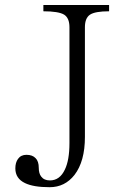

<svg xmlns="http://www.w3.org/2000/svg" viewBox="-20 -739 540 776"><path d="M420.9 -718.8H155.3V-693.4Q216.8 -693.4 239.3 -679.7Q260.7 -666 260.7 -628.9V-161.1Q260.7 -91.8 242.2 -53.7Q221.7 -9.8 181.6 -9.8Q158.2 -9.8 146.5 -25.4Q136.7 -38.1 136.7 -60.5Q136.7 -86.9 124 -99.6Q111.3 -113.3 86.9 -113.3Q64.5 -113.3 52.7 -96.7Q42 -82 42 -58.6Q42 -17.6 81.1 1Q115.2 17.6 180.7 17.6Q242.2 17.6 281.2 -32.2Q323.2 -86.9 323.2 -185.5V-628.9Q323.2 -666 343.8 -679.7Q364.3 -693.4 420.9 -693.4Z"/></svg>

Font: BatangChe
Style: Regular
Weight: 400
Monospace: yes
Version: Version 2.21